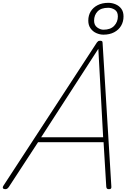

<svg xmlns="http://www.w3.org/2000/svg" viewBox="-62 -1323 927 1357"><path d="M-25 14Q-36 14 -40.5 8Q-45 2 -38 -10L623 -1023Q628 -1029 632 -1032Q636 -1035 646 -1035Q656 -1035 659.5 -1031.5Q663 -1028 663 -1020L725 -5Q726 6 722 10Q718 14 708 14Q698 14 694 10Q690 6 689 -4L670 -318H207L0 -1Q-6 7 -11.5 10.5Q-17 14 -25 14ZM229 -353H667L633 -978ZM669 -1078Q644 -1078 619 -1089Q594 -1100 578 -1122.5Q562 -1145 562 -1177Q562 -1214 579 -1242Q596 -1270 628 -1286.5Q660 -1303 704 -1303Q730 -1303 755 -1292.5Q780 -1282 795.5 -1261Q811 -1240 811 -1207Q811 -1170 794 -1141Q777 -1112 745 -1095Q713 -1078 669 -1078ZM669 -1113Q719 -1113 745 -1140.5Q771 -1168 771 -1207Q771 -1240 749.5 -1254Q728 -1268 703 -1268Q652 -1268 627.5 -1242Q603 -1216 603 -1177Q603 -1145 625 -1129Q647 -1113 669 -1113Z"/></svg>

Font: Playwrite CO Thin
Style: Regular
Weight: 250
Version: Version 1.002